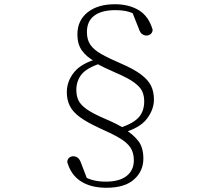

<svg xmlns="http://www.w3.org/2000/svg" viewBox="-20 -769 1040 908"><path d="M483 119Q410 119 362.5 88.5Q315 58 298 -3Q299 -16 307 -23Q315 -30 327 -30Q338 -30 347.5 -23Q357 -16 363 1L397 90L362 57Q386 73 414.5 81.5Q443 90 480 90Q545 90 579 63Q613 36 613 -11Q613 -47 597 -71Q581 -95 545.5 -116Q510 -137 451 -163Q392 -190 358 -215Q324 -240 310 -268.5Q296 -297 296 -333Q296 -385 331 -428Q366 -471 446 -492V-498L458 -470Q390 -448 365.5 -417Q341 -386 341 -343Q341 -316 351 -294.5Q361 -273 390 -252.5Q419 -232 475 -208Q506 -195 530.5 -182.5Q555 -170 574 -159V-155Q609 -134 633.5 -103Q658 -72 658 -19Q658 40 614 79.5Q570 119 483 119ZM524 -749Q589 -749 636 -721Q683 -693 702 -628Q701 -615 692.5 -608Q684 -601 672 -601Q662 -601 652.5 -607.5Q643 -614 637 -632L602 -720L641 -688Q616 -705 589.5 -713Q563 -721 525 -721Q461 -721 426 -695Q391 -669 391 -617Q391 -582 407 -558Q423 -534 458 -514Q493 -494 549 -470Q612 -443 646.5 -417Q681 -391 694.5 -363Q708 -335 708 -298Q708 -251 674.5 -207Q641 -163 558 -140V-135L546 -164Q610 -185 636 -214Q662 -243 662 -290Q662 -315 653 -336Q644 -357 615 -378.5Q586 -400 525 -426Q497 -438 473.5 -449.5Q450 -461 429 -473V-478Q389 -500 367.5 -530Q346 -560 346 -606Q346 -672 394 -710.5Q442 -749 524 -749Z"/></svg>

Font: Noto Serif JP ExtraLight ExtraLight
Style: Regular
Weight: 250
Version: Version 2.003-H1;hotconv 1.1.1;makeotfexe 2.6.0